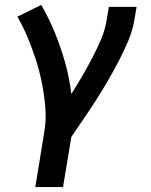

<svg xmlns="http://www.w3.org/2000/svg" viewBox="-20 -558 616 783"><path d="M124 205H237L271 0Q297 -38 323 -76Q349 -114 373.5 -152.5Q398 -191 421 -230.5Q444 -270 465 -310.5Q486 -351 503.5 -392.5Q521 -434 528 -477L537 -530H424L415 -477Q409 -437 392.5 -398.5Q376 -360 356.5 -322.5Q337 -285 315.5 -248Q294 -211 271 -175Q263 -241 245.5 -303Q228 -365 204 -424Q180 -483 148 -538L51 -490Q75 -448 93.5 -403.5Q112 -359 127 -312Q142 -265 151.5 -216.5Q161 -168 165 -117.5Q169 -67 160 -16Z"/></svg>

Font: Iosevka Sparkle SmBdObl
Style: Regular
Weight: 600
Italic angle: -9°
Designer: Belleve Invis
Foundry: Belleve Invis
Version: Version 4.5.0; ttfautohint (v1.8.3)